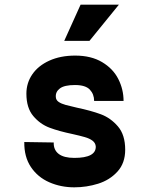

<svg xmlns="http://www.w3.org/2000/svg" viewBox="-20 -790 640 822"><path d="M298 -114Q345 -114 367.9 -126.4Q390.8 -138.8 390 -163Q388.8 -178 376.2 -187.6Q363.6 -197.2 342.5 -203.2Q321.4 -209.2 291.8 -215.8Q232.2 -228.2 191.9 -243.4Q151.6 -258.6 122.3 -293.4Q93 -328.2 93 -389Q93 -435 118.5 -472Q144 -509 191.5 -530.5Q239 -552 302 -552Q370 -552 417 -524.1Q464 -496.2 486.5 -451.7Q509 -407.2 509 -358H383Q383 -386.8 364.5 -406.4Q346 -426 300.8 -426Q255.8 -426 236.5 -411.5Q217.2 -397 219 -374.6Q219.6 -361.6 231.1 -353.7Q242.6 -345.8 261.4 -340.7Q280.2 -335.6 308.6 -329.2Q369.8 -316.4 411.7 -300.8Q453.6 -285.2 484.8 -248.9Q516 -212.6 516 -149Q516 -91.6 482.8 -55.3Q449.6 -19 400.1 -3.5Q350.6 12 298 12Q240.4 12 190.9 -9.7Q141.4 -31.4 112.2 -75.1Q83 -118.8 84 -182L210 -180Q209 -148.2 231.2 -131.1Q253.4 -114 298 -114ZM489 -770 363 -615H255L325 -770Z"/></svg>

Font: Fliege Mono Thin
Style: Regular
Weight: 100
Version: Version 0.020;Glyphs 3.3 (3306)